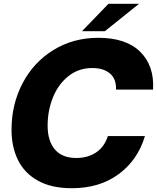

<svg xmlns="http://www.w3.org/2000/svg" viewBox="-20 -979 831 1016"><path d="M41 -292Q41 -427 99.5 -538.5Q158 -650 263 -714.5Q368 -779 500 -779Q647 -779 722 -705Q797 -631 790 -505H594Q596 -561 562 -590Q528 -619 468 -619Q396 -619 342 -576Q288 -533 260 -463Q232 -393 232 -314Q232 -233 270.5 -188Q309 -143 384 -143Q444 -143 488 -172Q532 -201 551 -259H747Q709 -132 608 -57.5Q507 17 360 17Q252 17 180.5 -23Q109 -63 75 -132.5Q41 -202 41 -292ZM535 -814H414L554 -959H716Z"/></svg>

Font: Open Sauce One Black Italic
Style: Regular
Weight: 900
Italic angle: -10°
Designer: Alfredo Marco Pradil
Foundry: Creative Sauce Fz LLC
Version: Version 1.477